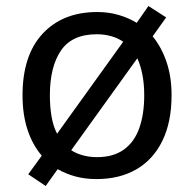

<svg xmlns="http://www.w3.org/2000/svg" viewBox="-20 -586 645 639"><path d="M551 -269Q551 -180 520.5 -117.5Q490 -55 434 -22.5Q378 10 301 10Q264 10 232 1.5Q200 -7 172 -23L132 33L74 -6L119 -68Q88 -104 71.5 -154.5Q55 -205 55 -269Q55 -402 122 -474Q189 -546 304 -546Q341 -546 374 -536.5Q407 -527 435 -510L474 -566L533 -528L488 -465Q517 -430 534 -380.5Q551 -331 551 -269ZM146 -269Q146 -231 151.5 -198.5Q157 -166 170 -141L390 -447Q373 -459 350.5 -465.5Q328 -472 302 -472Q220 -472 183 -418Q146 -364 146 -269ZM460 -269Q460 -306 454 -337Q448 -368 437 -392L217 -86Q234 -75 256 -69Q278 -63 303 -63Q357 -63 392 -88Q427 -113 443.5 -159.5Q460 -206 460 -269Z"/></svg>

Font: Noto Sans Tamil
Style: Regular
Weight: 400
Designer: Jelle Bosma - Monotype Design Team
Foundry: Monotype Imaging Inc.
Version: Version 2.003